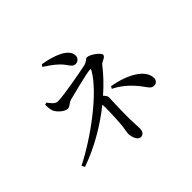

<svg xmlns="http://www.w3.org/2000/svg" viewBox="-191 -1071 1382 1382"><g transform="rotate(-45 500.0 -379.5)"><path d="M375 -801C432 -765 474 -733 502 -696C524 -666 534 -646 560 -646C586 -646 603 -667 603 -689C603 -760 490 -801 386 -817ZM197 -594C197 -569 200 -541 206 -527C219 -496 264 -458 292 -458C318 -458 324 -480 356 -489C409 -503 564 -542 599 -545C612 -547 613 -543 606 -531C526 -391 274 -201 71 -98L84 -75C232 -127 372 -210 488 -303C489 -294 490 -283 490 -270C490 -217 485 -115 481 -87C476 -49 472 -41 472 -21C472 6 488 58 519 58C552 58 559 30 559 6C559 -17 555 -57 555 -90C555 -244 560 -282 560 -307C560 -320 550 -333 537 -345C598 -398 650 -454 692 -508C704 -524 747 -531 747 -553C747 -576 680 -623 652 -623C636 -623 631 -605 598 -596C544 -584 338 -546 281 -546C251 -546 232 -576 214 -599ZM617 -336C692 -299 748 -245 799 -173C818 -145 829 -136 850 -136C872 -136 888 -153 888 -175C888 -263 769 -329 627 -353Z"/></g></svg>

Font: Noto Serif CJK JP Medium
Style: Regular
Weight: 500
Designer: Ryoko NISHIZUKA 西塚涼子 (kana & ideographs); Frank Grießhammer (Latin, Greek & Cyrillic); Wenlong ZHANG 张文龙 (bopomofo); San
Foundry: Adobe Systems Incorporated
Version: Version 1.000;PS 1;hotconv 16.6.53;makeotf.lib2.5.65590